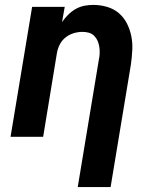

<svg xmlns="http://www.w3.org/2000/svg" viewBox="-20 -558 640 783"><path d="M297 205 383 -314Q386 -327 386.5 -340.5Q387 -354 385 -367Q383 -380 378 -391.5Q373 -403 364 -412Q355 -421 342.5 -424.5Q330 -428 316 -428Q298 -428 280 -422.5Q262 -417 247 -405Q232 -393 223.5 -376Q215 -359 212 -341L156 0H23L111 -530H244L233 -468Q244 -484 258 -498Q272 -512 289 -521.5Q306 -531 324 -534.5Q342 -538 360 -538Q389 -538 416.5 -530Q444 -522 464.5 -504.5Q485 -487 497.5 -462.5Q510 -438 515.5 -410.5Q521 -383 519.5 -354Q518 -325 514 -296L431 205Z"/></svg>

Font: Iosevka Curly XBdEx
Style: Italic
Weight: 800
Width: 7
Italic angle: -9°
Monospace: yes
Designer: Belleve Invis
Foundry: Belleve Invis
Version: Version 11.1.0; ttfautohint (v1.8.3)